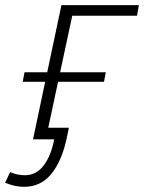

<svg xmlns="http://www.w3.org/2000/svg" viewBox="-90 -540 558 744"><path d="M38 0 85 -223H-2L5 -260H93L148 -520H448L441 -479H190L143 -260H320L313 -223H135L97 -45H177L167 2Q148 87 107.5 135.5Q67 184 3 184Q-33 184 -70 168L-51 127Q-22 139 6 139Q51 139 79.5 101Q108 63 120 0Z"/></svg>

Font: Raleway Light
Style: Italic
Weight: 300
Italic angle: -12°
Designer: Matt McInerney, Pablo Impallari, Rodrigo Fuenzalida
Foundry: Matt McInerney, Pablo Impallari, Rodrigo Fuenzalida
Version: Version 4.026